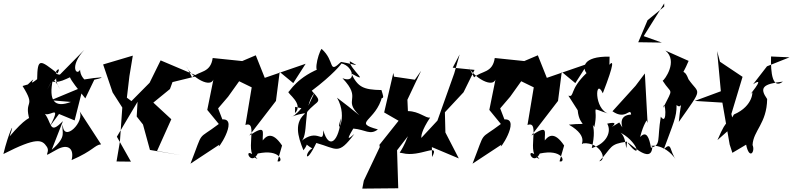

<svg xmlns="http://www.w3.org/2000/svg" viewBox="-54 -892 4675 1132"><path d="M294 -220 386 -182 436 -380 246 -301 364 -291C267 -254 231 -297 258 -425C223 -363 202 -320 245 -403C309 -442 249 -447 300 -366C235 -499 202 -363 338 -427L421 -465C306 -483 357 -428 449 -312L502 -422C587 -441 537 -439 432 -422C502 -393 420 -414 418 -481C399 -442 352 -498 443 -598L299 -452C239 -454 317 -516 285 -459C182 -539 167 -554 165 -425C90 -366 187 -469 110 -394L79 -385C162 -252 84 -309 121 -183C156 -148 178 -295 3 -88C41 -200 -5 -107 -34 16C164 -85 194 -69 222 -27C248 11 180 47 279 -9C349 -49 385 -13 368 52C499 -5 503 -37 542 -41L414 -238C450 -176 320 -47 316 -156C306 -112 346 -91 251 -9L317 -178C231 -91 258 -170 199 -236C220 -175 320 -303 242 -150Z M752 -205 789 -158 830 -8 1013 23 872 -2 956 -189 850 -287 948 -367 963 -408 1110 -444 893 -536 828 -404 721 -296 694 -316 709 -443 729 -564 554 -512 610 -347 667 -258 653 -57 633 60 718 61 635 -86 757 -292Z M1490 9C1607 -7 1617 71 1582 59L1609 -34C1549 -124 1513 -87 1495 -64C1493 -114 1517 -160 1416 -93L1573 -297L1595 -468L1675 -402L1748 -516L1507 -433L1454 -566L1374 -532L1200 -550C1187 -460 1123 -476 1078 -436L1045 -501C1063 -446 1204 -351 1208 -442L1168 -244L1236 -161C1102 -59 1150 -134 1069 73L1239 -39C1213 18 1359 -195 1257 -188L1232 -253L1291 -322L1356 -413L1430 -377L1393 -155C1475 -186 1378 27 1464 44C1369 -54 1420 101 1466 13Z M1686 -262 1723 -254C1660 -175 1619 -203 1749 -226C1679 -171 1700 -92 1735 -6C1804 -92 1680 -78 1787 -17C1742 5 1742 93 1811 -49C1934 -15 1939 26 2035 -102C2019 -90 1973 -42 2029 -134C2101 -128 2127 -93 2174 -129C2019 -171 2163 -174 2200 -326L2100 -306C2218 -318 2214 -295 2195 -361C2088 -363 2056 -378 2017 -459C2138 -391 2005 -488 2008 -531C2072 -494 2051 -510 1957 -527C1878 -453 1925 -530 1842 -604C1821 -579 1778 -411 1857 -498C1695 -442 1651 -346 1647 -351C1636 -343 1740 -280 1685 -225ZM1933 -316C2004 -194 1916 -76 1956 -194C1946 -64 1887 -1 1852 -124C1851 -30 1823 -147 1716 -55C1771 -83 1726 -255 1800 -345L1723 -181C1799 -318 1868 -266 1784 -357C1908 -450 1962 -518 1959 -518C2031 -502 2050 -397 1965 -431C2086 -304 1963 -309 2065 -212C2023 -247 1978 -282 1933 -316Z M2492 -44 2425 -53 2651 42 2572 -111 2569 -230 2679 -348 2744 -480 2615 -493 2656 -571 2624 -459 2525 -181 2420 -68C2467 -63 2381 -46 2482 -199C2456 -193 2419 -236 2351 -237L2348 -304L2429 -475L2392 -422L2269 -440L2265 -462L2211 -229L2296 -180L2183 -38L2185 -25L2091 173L2082 220L2294 218L2287 -6L2351 -89C2304 30 2288 3 2319 11C2424 38 2544 -57 2493 34Z M3153 9C3270 -7 3280 71 3245 59L3272 -34C3212 -124 3176 -87 3158 -64C3156 -114 3180 -160 3079 -93L3236 -297L3258 -468L3338 -402L3411 -516L3170 -433L3117 -566L3037 -532L2863 -550C2850 -460 2786 -476 2741 -436L2708 -501C2726 -446 2867 -351 2871 -442L2831 -244L2899 -161C2765 -59 2813 -134 2732 73L2902 -39C2876 18 3022 -195 2920 -188L2895 -253L2954 -322L3019 -413L3093 -377L3056 -155C3138 -186 3041 27 3127 44C3032 -54 3083 101 3129 13Z M3352 -242C3362 -131 3435 -172 3300 -157C3431 -82 3354 -28 3385 -47C3484 -55 3530 51 3479 59C3557 -24 3536 -42 3643 -57C3632 50 3650 -103 3590 -117C3710 -63 3735 65 3647 -50C3642 -68 3790 93 3792 -30C3756 -29 3861 -60 3935 55C3890 -4 3910 -59 3860 -13C3915 -164 3936 -201 3935 -273C3971 -238 3965 -342 3948 -173C4097 -385 4069 -331 4005 -425C3974 -509 3958 -419 4006 -533L3869 -594C3946 -532 3863 -419 3853 -416C3907 -330 3919 -383 3856 -256C3866 -322 3885 -142 3842 -204C3819 -65 3845 -38 3784 -21C3774 -81 3757 -124 3720 -84C3763 -251 3797 -128 3698 -332L3764 -167L3748 -459L3693 -386L3557 -236C3636 -180 3661 -263 3667 -217C3559 -211 3650 -86 3597 -170C3489 -105 3635 -187 3526 -163C3553 -117 3524 -46 3435 -19C3473 -169 3406 -197 3450 -143C3479 -270 3411 -259 3536 -221C3446 -246 3455 -440 3500 -342C3572 -527 3560 -535 3539 -510L3540 -558C3377 -561 3380 -490 3404 -461C3300 -362 3335 -317 3297 -328ZM3764 -773 3709 -643 3848 -641 3741 -679 3862 -872V-853Z M4274 -153 4258 -220 4324 -439 4191 -528 4174 -591 4196 -354 4042 -297 4205 -287 4248 -40 4264 9 4345 -39C4364 53 4400 3 4383 -37C4387 -122 4467 -164 4469 -308C4422 -375 4443 -397 4562 -411C4501 -363 4489 -461 4492 -559L4601 -554L4468 -501L4386 -395C4475 -455 4336 -299 4381 -347C4383 -362 4392 -268 4273 -217C4231 -137 4242 -221 4176 -66Z"/></svg>

Font: Asimov Silicon
Style: Regular
Weight: 400
Designer: Google
Version: Version 2.000980; 2014